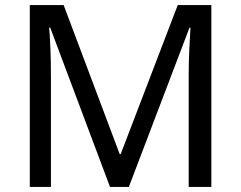

<svg xmlns="http://www.w3.org/2000/svg" viewBox="-20 -734 947 754"><path d="M412 0 177 -626H173Q176 -595 178 -542.5Q180 -490 180 -433V0H97V-714H230L450 -129H454L678 -714H810V0H721V-439Q721 -491 723.5 -542Q726 -593 728 -625H724L486 0Z"/></svg>

Font: Noto IKEA Arabic
Style: Regular
Weight: 400
Designer: Monotype Design Team
Foundry: Monotype Imaging Inc.
Version: Version 1.200